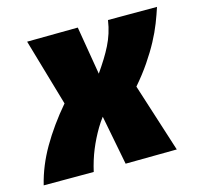

<svg xmlns="http://www.w3.org/2000/svg" viewBox="-108 -641 766 734"><g transform="rotate(-15 275.5 -274.0)"><path d="M379 -547H573Q564 -519 551.5 -487Q539 -455 520.5 -420.5Q502 -386 476.5 -348.5Q451 -311 418 -273L505 -1L302 1L264 -195Q251 -178 240 -159.5Q229 -141 219.5 -122Q210 -103 202 -83.5Q194 -64 187.5 -43Q181 -22 176 0H-22Q-13 -37 1.5 -72.5Q16 -108 36 -142.5Q56 -177 81 -212Q106 -247 136 -282L59 -547L260 -549L292 -358Q310 -384 324 -406.5Q338 -429 349 -451Q360 -473 367.5 -496.5Q375 -520 379 -547Z"/></g></svg>

Font: Georama ExtraBold
Style: Italic
Weight: 800
Italic angle: -9°
Version: Version 1.001